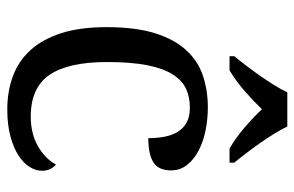

<svg xmlns="http://www.w3.org/2000/svg" viewBox="-162 -644 816 532"><g transform="rotate(90 246.0 -378.0)"><path d="M283.2 9.8Q233.4 9.8 191.4 -5.6Q149.4 -21 119.1 -54.2Q88.9 -87.4 72 -139.4Q55.2 -191.4 55.2 -265.1Q55.2 -345.2 72 -399.2Q88.9 -453.1 118.9 -485.8Q148.9 -518.6 189.7 -532.2Q230.5 -545.9 277.8 -545.9Q309.1 -545.9 340.1 -539.8Q371.1 -533.7 396 -521Q420.9 -508.3 436.5 -489Q452.1 -469.7 452.1 -443.8Q452.1 -409.2 429.7 -395Q407.2 -380.9 362.8 -380.9Q362.8 -404.3 358.9 -425.3Q355 -446.3 345.5 -462.2Q335.9 -478 319.6 -487.1Q303.2 -496.1 277.8 -496.1Q249 -496.1 225.8 -485.4Q202.6 -474.6 186 -448.2Q169.4 -421.9 160.6 -377.4Q151.9 -333 151.9 -266.1Q151.9 -159.7 187.3 -107.4Q222.7 -55.2 303.2 -55.2Q349.6 -55.2 384.3 -74.7Q418.9 -94.2 436 -125Q443.4 -119.1 448.2 -109.4Q453.1 -99.6 453.1 -85.9Q453.1 -68.8 442.4 -51.8Q431.6 -34.7 410.4 -21Q389.2 -7.3 357.4 1.2Q325.7 9.8 283.2 9.8ZM135.7 -619.1Q147.5 -633.3 161.6 -651.9Q175.8 -670.4 189.7 -690.2Q203.6 -710 215.8 -729.7Q228 -749.5 235.8 -766.1H330.6Q338.4 -749.5 350.6 -729.7Q362.8 -710 376.7 -690.2Q390.6 -670.4 404.8 -651.9Q418.9 -633.3 430.7 -619.1V-606H391.6Q362.8 -622.6 334 -647.2Q305.2 -671.9 282.7 -695.8Q259.8 -671.9 231.4 -647.2Q203.1 -622.6 174.8 -606H135.7Z"/></g></svg>

Font: Droid Serif
Style: Regular
Weight: 400
Designer: Monotype Design team
Foundry: Monotype Imaging Inc.
Version: Version 1.03